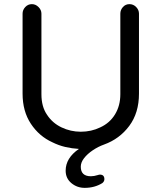

<svg xmlns="http://www.w3.org/2000/svg" viewBox="-20 -737 780 927"><path d="M389 170Q352 170 324.5 147Q297 124 297 87Q297 26 361 -18Q327 -20 295 -27.5Q263 -35 233 -50Q169 -79 129 -139.5Q89 -200 89 -285V-671Q89 -689 102 -703Q115 -717 134 -717Q152 -717 166 -703Q180 -689 180 -671V-282Q180 -222 207 -183Q233 -143 277 -122Q321 -101 370 -101Q421 -101 464 -122Q510 -143 535.5 -185Q561 -227 561 -282V-671Q561 -689 573.5 -703Q586 -717 605 -717Q624 -717 637.5 -703Q651 -689 651 -671V-285Q651 -192 604 -129Q557 -66 482 -39Q454 -29 428 -11.5Q402 6 386 26.5Q370 47 370 68Q370 114 419 114Q434 114 453 108Q454 108 454.5 107.5Q455 107 456 107Q458 107 459.5 106.5Q461 106 462 106Q484 106 484 128Q484 139 474 147Q437 170 389 170Z"/></svg>

Font: Huninn
Style: Regular
Weight: 400
Designer: justfont
Foundry: justfont
Version: Version 1.003